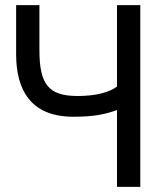

<svg xmlns="http://www.w3.org/2000/svg" viewBox="-20 -730 655 750"><path d="M437 -392C410 -371 359 -355 283 -355C168 -355 134 -402 134 -535V-710H43V-518C43 -379 100 -274 266 -274C350 -274 391 -284 437 -300V0H528V-710H437Z"/></svg>

Font: Raleway Med
Style: Regular
Weight: 500
Designer: Matt McInerney, Pablo Impallari, Rodrigo Fuenzalida
Foundry: Matt McInerney, Pablo Impallari, Rodrigo Fuenzalida
Version: Version 3.00 July 28, 2015